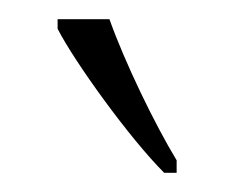

<svg xmlns="http://www.w3.org/2000/svg" viewBox="-20 -786 244 200"><path d="M151 -606H164V-619C141 -657 110 -721 94 -766H40V-756C58 -721 115 -642 151 -606Z"/></svg>

Font: Noto Serif Lao ExtraCondensed ExtraLight
Style: Regular
Weight: 200
Width: 2
Designer: Monotype Design Team
Foundry: Monotype Imaging Inc.
Version: Version 2.003